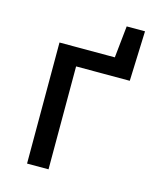

<svg xmlns="http://www.w3.org/2000/svg" viewBox="-121 -914 842 1002"><g transform="rotate(15 300.0 -413.0)"><path d="M121 0V-654H517L527 -556H237V0ZM388 -556V-654H420L438 -826H537L527 -556Z"/></g></svg>

Font: Source Code Pro SemiBold
Style: Regular
Weight: 600
Monospace: yes
Designer: Paul D. Hunt, Teo Tuominen
Foundry: Adobe Systems Incorporated
Version: Version 1.018;hotconv 1.0.116;makeotfexe 2.5.65601